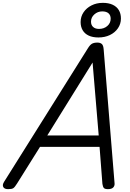

<svg xmlns="http://www.w3.org/2000/svg" viewBox="-63 -1314 916 1348"><path d="M-6 14Q-32 14 -40 -1Q-48 -16 -34 -38L554 -975Q568 -998 582 -1006.5Q596 -1015 621 -1015Q640 -1015 651.5 -1005.5Q663 -996 665 -965L741 -31Q744 -11 732.5 1.5Q721 14 695 14Q673 14 666 5.5Q659 -3 656 -23L636 -283H218L57 -26Q41 0 30.5 7Q20 14 -6 14ZM269 -363H630L587 -875ZM628 -1051Q588 -1051 560 -1064Q532 -1077 517.5 -1101.5Q503 -1126 503 -1159Q503 -1197 523.5 -1227.5Q544 -1258 579.5 -1276Q615 -1294 659 -1294Q700 -1294 728.5 -1280.5Q757 -1267 771.5 -1242.5Q786 -1218 786 -1184Q786 -1146 765 -1115.5Q744 -1085 708.5 -1068Q673 -1051 628 -1051ZM632 -1111Q667 -1111 690.5 -1131.5Q714 -1152 714 -1183Q714 -1207 699 -1220.5Q684 -1234 655 -1234Q623 -1234 599.5 -1213Q576 -1192 576 -1162Q576 -1138 591 -1124.5Q606 -1111 632 -1111Z"/></svg>

Font: Playwrite AU NSW
Style: Regular
Weight: 400
Designer: Veronika Burian, José Scaglione
Foundry: TypeTogether
Version: Version 1.002